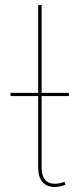

<svg xmlns="http://www.w3.org/2000/svg" viewBox="-20 -753 324 783"><path d="M261 -361.3V-374.4H149.7V-733.4L135.7 -731.7V-374.4H22.9V-361.3H135.7V-68.7C135.7 -17.3 160.7 9.4 202.9 9.4C219.1 9.4 234.9 5.6 247.3 0.2L243.4 -11.7C231.4 -6.7 217.8 -3.7 203.3 -3.7C167.3 -3.7 149.7 -27.8 149.7 -69.1V-361.3Z"/></svg>

Font: Fira Sans Hair
Style: Regular
Weight: 100
Designer: bBox Type GmbH & Carrois Corporate GbR & Edenspiekermann AG
Foundry: bBox Type GmbH & Carrois Corporate GbR & Edenspiekermann AG
Version: Version 4.300;PS 004.300;hotconv 1.0.88;makeotf.lib2.5.64775